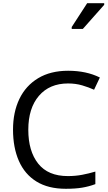

<svg xmlns="http://www.w3.org/2000/svg" viewBox="-20 -1164 672 1194"><path d="M403 -645Q288 -645 222 -568Q156 -491 156 -357Q156 -224 217.5 -146.5Q279 -69 402 -69Q449 -69 491 -77Q533 -85 573 -97V-19Q533 -4 490.5 3Q448 10 389 10Q280 10 207 -35Q134 -80 97.5 -163Q61 -246 61 -358Q61 -466 100.5 -548.5Q140 -631 217 -677.5Q294 -724 404 -724Q517 -724 601 -682L565 -606Q532 -621 491.5 -633Q451 -645 403 -645ZM426 -984V-996L522 -1144H628V-1134L495 -984Z"/></svg>

Font: Noto Sans Tifinagh Hawad
Style: Regular
Weight: 400
Designer: JamraPatel
Foundry: JamraPatel LLC
Version: Version 2.006; ttfautohint (v1.8.4.7-5d5b)